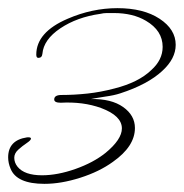

<svg xmlns="http://www.w3.org/2000/svg" viewBox="-25 -398 451 471"><path d="M84 53Q16 53 1 16Q-5 2 -5 -12Q-5 -54 41 -61Q51 -62 51 -58Q51 -54 40.5 -47Q30 -40 20 -31Q10 -22 10 -11Q10 1 18 11Q35 32 78 32Q116 32 160 16.5Q204 1 234 -23Q274 -56 274 -83Q274 -114 223 -133Q179 -149 124 -146Q108 -146 108 -154Q108 -165 126 -165Q157 -165 189.5 -168.5Q222 -172 256 -181Q315 -196 346 -226Q374 -251 374 -283Q374 -323 333 -347Q301 -366 254 -366Q246 -366 237.5 -366Q229 -366 221 -364Q164 -356 123 -328.5Q82 -301 79 -266Q78 -256 69 -256Q64 -256 64 -264Q64 -319 141 -352Q201 -378 263 -378Q327 -378 366.5 -352Q406 -326 406 -288Q406 -254 373 -224Q356 -208 330 -194Q304 -180 270 -169Q255 -164 233 -161Q201 -156 198 -155Q248 -156 277 -135.5Q306 -115 306 -84Q306 -39 252 -1Q219 23 172 38Q125 53 84 53Z"/></svg>

Font: Passions Conflict
Style: Regular
Weight: 400
Designer: Robert E. Leuschke
Foundry: Robert E. Leuschke
Version: Version 1.010; ttfautohint (v1.8.3)